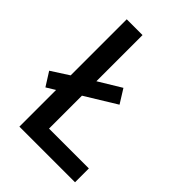

<svg xmlns="http://www.w3.org/2000/svg" viewBox="-210 -808 903 903"><g transform="rotate(45 241.5 -357.0)"><path d="M89 0H459V-92H194V-311L349 -406L306 -475L194 -407V-714H89V-341L2 -285L45 -217L89 -244Z"/></g></svg>

Font: Noto Sans Arabic UI SmCn Md
Style: Regular
Weight: 500
Width: 4
Designer: Monotype Design Team, Nadine Chahine and Nizar Qandah
Foundry: Monotype Imaging Inc.
Version: Version 2.010